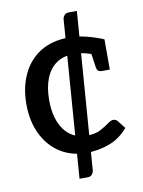

<svg xmlns="http://www.w3.org/2000/svg" viewBox="-84 -687 643 862"><g transform="rotate(-10 237.5 -256.0)"><path d="M208 116 262 -602Q263 -612 270.5 -620Q278 -628 290 -628H327L273 90Q272 100 265 108Q258 116 245 116ZM258 7Q192 7 140.5 -25.5Q89 -58 60 -117.5Q31 -177 31 -255Q31 -331 59 -390.5Q87 -450 140.5 -483.5Q194 -517 274 -517Q307 -517 348 -507Q389 -497 427 -481V-421H372Q352 -429 330 -434.5Q308 -440 280 -440Q231 -440 199 -417Q167 -394 151 -352.5Q135 -311 135 -255Q135 -170 171.5 -119.5Q208 -69 275 -69Q312 -69 336 -81.5Q360 -94 376 -106Q392 -118 402 -118Q408 -118 413 -116Q418 -114 421 -110L450 -73Q414 -30 364 -11.5Q314 7 258 7ZM356 -437 427 -421V-343H391Q379 -343 373.5 -348.5Q368 -354 367 -363Z"/></g></svg>

Font: Aleo Medium
Style: Regular
Weight: 500
Designer: Alessio Laiso
Foundry: Alessio Laiso
Version: Version 2.001;gftools[0.9.29]